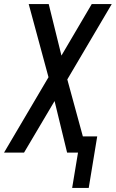

<svg xmlns="http://www.w3.org/2000/svg" viewBox="-32 -755 573 950"><path d="M325 175 354 0H300L238 -255L87 0H-12L208 -373L110 -735H209L272 -480L422 -735H521L301 -362L378 -80H449L407 175Z"/></svg>

Font: Iosevka SS04 Medium Oblique
Style: Regular
Weight: 500
Italic angle: -9°
Monospace: yes
Designer: Belleve Invis
Foundry: Belleve Invis
Version: Version 19.0.0; ttfautohint (v1.8.4)